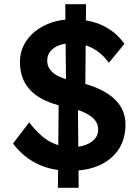

<svg xmlns="http://www.w3.org/2000/svg" viewBox="-20 -804 668 915"><path d="M42 -120 119 -221Q170 -155 218 -129Q266 -103 326 -103Q360 -103 388 -113.5Q416 -124 432 -142.5Q448 -161 448 -185Q448 -202 441.5 -216.5Q435 -231 422 -242.5Q409 -254 390 -264Q371 -274 347 -281Q323 -288 294 -294Q220 -309 171.5 -337.5Q123 -366 99 -409Q75 -452 75 -510Q75 -554 94.5 -591Q114 -628 148 -655Q182 -682 227 -697Q272 -712 324 -712Q406 -712 469 -682.5Q532 -653 573 -595L499 -505Q465 -551 420.5 -574.5Q376 -598 324 -598Q288 -598 261.5 -588Q235 -578 220 -559.5Q205 -541 205 -515Q205 -495 214 -479.5Q223 -464 239.5 -452Q256 -440 282 -431Q308 -422 341 -415Q396 -404 440 -385.5Q484 -367 515 -341.5Q546 -316 562 -283.5Q578 -251 578 -211Q578 -142 545.5 -92.5Q513 -43 454 -16.5Q395 10 316 10Q226 10 158 -23Q90 -56 42 -120ZM256 91 260 -367 351 -334 355 91ZM386 -334 295 -367 291 -784H390Z"/></svg>

Font: Mach Medium
Style: Regular
Weight: 500
Version: Version 1.002